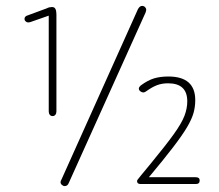

<svg xmlns="http://www.w3.org/2000/svg" viewBox="-20 -623 740 650"><path d="M145 -570V-246Q145 -239 148.5 -234.5Q152 -230 158 -230Q164 -230 167.5 -234.5Q171 -239 171 -246V-575Q171 -586 167.5 -593Q164 -600 154 -599Q151 -599 146.5 -598Q142 -597 139 -595L74 -571Q63 -568 63 -559Q63 -554 67 -550.5Q71 -547 75 -547Q77 -547 79 -547.5Q81 -548 82 -548ZM188 -15Q185 -11 185 -6Q185 -1 189.5 3Q194 7 199 7Q209 7 213 -4L473 -581Q474 -584 474.5 -586.5Q475 -589 475 -590Q475 -595 471 -599Q467 -603 461 -603Q453 -603 447 -592ZM484 -23Q535 -84 566 -124.5Q597 -165 613 -192Q629 -219 635 -240Q641 -261 641 -284Q641 -364 550 -364Q522 -364 501 -357.5Q480 -351 457 -334Q450 -328 450 -323Q450 -318 455 -314Q460 -310 465 -310Q470 -310 475 -314Q496 -329 512.5 -335Q529 -341 549 -341Q614 -341 614 -280Q614 -256 604.5 -231Q595 -206 568.5 -169Q542 -132 491 -70Q468 -42 458 -30Q448 -18 446 -15Q444 -12 444 -10Q444 0 456 0H643Q656 0 656 -12Q656 -23 643 -23Z"/></svg>

Font: Beiruti ExtraLight
Style: Regular
Weight: 250
Designer: Arlette Boutros
Foundry: Boutros
Version: Version 1.41